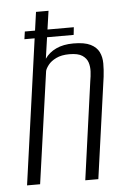

<svg xmlns="http://www.w3.org/2000/svg" viewBox="-48 -666 464 703"><g transform="rotate(-5 183.5 -315.0)"><path d="M23 0 111 -630H157L132 -456Q147 -478 173.5 -490.5Q200 -503 237 -503Q278 -503 300 -492Q322 -481 331 -462.5Q340 -444 340 -420.5Q340 -397 337 -372L285 0H237L287 -361Q290 -377 291 -395Q292 -413 287 -428.5Q282 -444 266.5 -454.5Q251 -465 219 -465Q190 -465 170.5 -455.5Q151 -446 141 -433Q131 -420 129 -411L71 0ZM60 -534 64 -562H244L241 -534Z"/></g></svg>

Font: Alumni Sans Thin Light
Style: Italic
Weight: 300
Italic angle: -8°
Version: Version 1.016